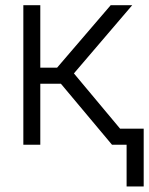

<svg xmlns="http://www.w3.org/2000/svg" viewBox="-20 -542 558 719"><path d="M67.4 0V-522.5H130.9V-288.6H193.8L394.5 -522.5H475.1L256.8 -267.1L480 0H399.4L208 -228.5H130.9V0ZM454.1 156.2V0H412.6V-60.1H518.1V156.2Z"/></svg>

Font: Inter 28pt Light
Style: Regular
Weight: 300
Designer: Rasmus Andersson
Foundry: rsms
Version: Version 4.001;git-66647c0bb